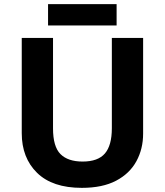

<svg xmlns="http://www.w3.org/2000/svg" viewBox="-20 -897 796 927"><path d="M671 -252Q671 -178 638.5 -118.5Q606 -59 540.5 -24.5Q475 10 375 10Q233 10 159 -62.5Q85 -135 85 -254V-714H236V-277Q236 -189 272 -153Q308 -117 379 -117Q453 -117 486.5 -156Q520 -195 520 -278V-714H671ZM543 -877V-774H212V-877Z"/></svg>

Font: Noto Sans Gujarati UI
Style: Bold
Weight: 700
Designer: Jelle Bosma - Monotype Design Team, Universal Thirst
Foundry: Monotype Imaging Inc.
Version: Version 2.106; ttfautohint (v1.8.4.7-5d5b)